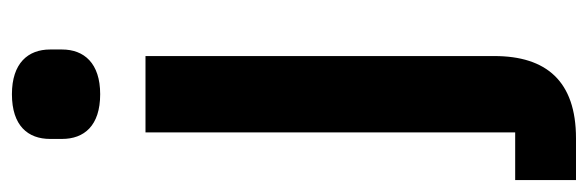

<svg xmlns="http://www.w3.org/2000/svg" viewBox="-358 -434 986 322"><g transform="rotate(-90 135.0 -273.0)"><path d="M138 -598C190 -598 213 -625 213 -662V-682C213 -719 190 -746 138 -746C85 -746 63 -719 63 -682V-662C63 -625 85 -598 138 -598ZM74 98H-6V200H64C160 200 202 150 202 63V-522H74Z"/></g></svg>

Font: Braiins Sans SemiBold
Style: Regular
Weight: 600
Designer: Mike Abbink, Paul van der Laan, Pieter van Rosmalen, Jiri Chlebus, Lubos Buracinsky
Foundry: Bold Monday, Sudetype
Version: Version 1.000;hotconv 1.0.109;makeotfexe 2.5.65596